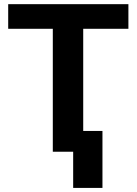

<svg xmlns="http://www.w3.org/2000/svg" viewBox="-20 -731 659 925"><path d="M19.5 0ZM598.6 -592.3H380.9V0H234.4V-592.3H19.5V-710.9H598.6ZM473.6 174.3H332.5V-100.1H473.6Z"/></svg>

Font: Roboto
Style: Bold
Weight: 700
Designer: Google
Version: Version 2.134; 2016; ttfautohint (v1.6)